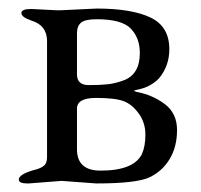

<svg xmlns="http://www.w3.org/2000/svg" viewBox="-20 -426 469 449"><path d="M160 -348V-252Q160 -227 187.5 -227Q215 -227 232.5 -229Q250 -231 269 -238Q307 -252 307 -302Q307 -337 286 -359Q265 -381 206 -381Q179 -381 169.5 -373Q160 -365 160 -348ZM53 -405 112 -402H122L206 -406Q288 -406 332 -385Q376 -364 376 -311Q376 -272 352 -243Q332 -222 300 -216Q288 -214 300 -211Q337 -204 365.5 -182.5Q394 -161 394 -122Q394 -83 377 -54.5Q360 -26 330 -11.5Q300 3 205 3L124 -3L47 3H44Q24 3 24 -6Q24 -18 58 -28Q84 -34 88 -46Q90 -51 90 -59V-330Q90 -367 53 -378Q30 -386 30 -395.5Q30 -405 53 -405ZM160 -172V-77Q160 -27 215 -27Q293 -27 312 -66Q320 -84 320 -111.5Q320 -139 304.5 -160.5Q289 -182 269 -189.5Q249 -197 204.5 -197Q160 -197 160 -172Z"/></svg>

Font: EB Garamond
Style: Regular
Weight: 400
Version: Version 0.012